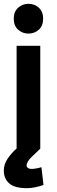

<svg xmlns="http://www.w3.org/2000/svg" viewBox="-20 -773 298 1006"><path d="M191 -533H67V5Q41 28 20.5 57.5Q0 87 0 122Q0 162 28 187.5Q56 213 122 213Q142 213 165.5 208Q189 203 208 196L197 103Q184 107 172.5 109Q161 111 152 112Q122 114 119 94Q121 74 144 51Q167 28 191 6ZM206 -675Q206 -712 183.5 -732.5Q161 -753 129 -753Q98 -753 75 -732.5Q52 -712 52 -675Q52 -638 75 -617.5Q98 -597 129 -597Q161 -597 183.5 -617.5Q206 -638 206 -675Z"/></svg>

Font: Repo DemiBold
Style: Regular
Weight: 600
Designer: Stefan Peev
Foundry: Context Ltd
Version: Version 1.502